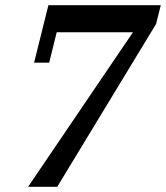

<svg xmlns="http://www.w3.org/2000/svg" viewBox="-20 -718 638 738"><path d="M491 -594H198L169 -477H111L166 -698H598L580 -626L200 0H88Z"/></svg>

Font: IBM Plex Serif Medm
Style: Italic
Weight: 500
Italic angle: -14°
Designer: Mike Abbink, Paul van der Laan, Pieter van Rosmalen
Foundry: Bold Monday
Version: Version 3.001